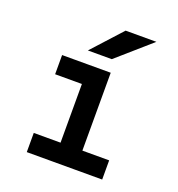

<svg xmlns="http://www.w3.org/2000/svg" viewBox="-132 -841 880 950"><g transform="rotate(20 308.0 -366.0)"><path d="M255 0V-511H370V0ZM114 0V-101H511V0ZM114 -410V-511H330V-410ZM226 -576 368 -732H530L352 -576Z"/></g></svg>

Font: Overpass Mono Light
Style: Regular
Weight: 300
Monospace: yes
Designer: Delve Withrington, Dave Bailey
Foundry: Delve Fonts LLC
Version: Version 4.000